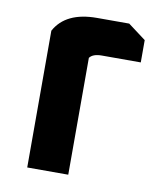

<svg xmlns="http://www.w3.org/2000/svg" viewBox="-66 -582 536 636"><g transform="rotate(10 202.0 -264.0)"><path d="M68 0V-460Q105 -528 210 -528H318L378 -483V-408H247Q217 -408 206 -393V0Z"/></g></svg>

Font: Oxanium
Style: Bold
Weight: 700
Designer: Severin Meyer
Version: Version 2.000